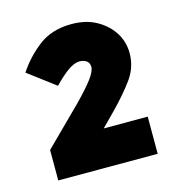

<svg xmlns="http://www.w3.org/2000/svg" viewBox="-73 -843 510 554"><g transform="rotate(-15 181.5 -566.0)"><path d="M329 -655Q329 -613 304.5 -579Q280 -545 242 -506L161 -424L144 -464H332V-353H35V-444L147 -555Q181 -590 196.5 -611Q212 -632 212 -645Q212 -657 203.5 -663Q195 -669 183 -669Q167 -669 147.5 -655Q128 -641 105 -617L24 -678Q50 -718 89.5 -748.5Q129 -779 188 -779Q232 -779 263.5 -761Q295 -743 312 -715.5Q329 -688 329 -655Z"/></g></svg>

Font: Gabarito ExtraBold
Style: Regular
Weight: 800
Designer: Leandro Assis / Alvaro Franca / Felipe Casaprima
Foundry: Naipe Foundry
Version: Version 1.000